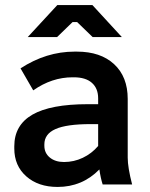

<svg xmlns="http://www.w3.org/2000/svg" viewBox="-20 -737 598 767"><path d="M466.8 -588.9H350.1L288.1 -648.9H270L208 -588.9H90.8L209 -716.8H349.1ZM210 9.8Q132.8 9.8 85 -32.5Q37.1 -74.7 37.1 -144V-152.8Q37.1 -237.3 109.6 -279.1Q182.1 -320.8 331.1 -320.8H372.1V-344.2Q372.1 -383.8 347.2 -406Q322.3 -428.2 274.9 -428.2H270Q187 -428.2 112.8 -376L62 -463.9Q164.6 -530.8 277.8 -530.8H287.1Q381.8 -530.8 436 -480.5Q490.2 -430.2 490.2 -341.8V-106.9Q490.2 -68.4 507.8 0H390.1Q381.8 -26.4 377 -60.1Q308.6 9.8 210 9.8ZM235.8 -89.8Q275.4 -89.8 310.8 -106.7Q346.2 -123.5 372.1 -153.8V-241.2H341.8Q246.1 -241.2 201.7 -221.4Q157.2 -201.7 157.2 -160.2V-154.8Q157.2 -125.5 179 -107.7Q200.7 -89.8 235.8 -89.8Z"/></svg>

Font: Fixel Text SemiBold
Style: Regular
Weight: 600
Width: 4
Designer: AlfaBravo + MacPaw
Foundry: Kyrylo Tkachov, Marchela Mozhyna, Serhii Makarenko, Maria Weinstein, Zakhar Kryvoshyya
Version: Version 1.211